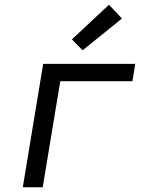

<svg xmlns="http://www.w3.org/2000/svg" viewBox="-20 -789 640 809"><path d="M76 0 162 -520H550L538 -447H234L160 0ZM328 -577 283 -623 439 -769 494 -711Z"/></svg>

Font: Iosevka Extended Oblique
Style: Regular
Weight: 400
Width: 7
Italic angle: -9°
Monospace: yes
Designer: Belleve Invis
Foundry: Belleve Invis
Version: Version 32.0.1; ttfautohint (v1.8.4)